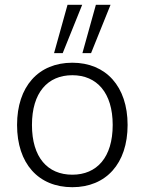

<svg xmlns="http://www.w3.org/2000/svg" viewBox="-20 -771 602 799"><path d="M281 8C421 8 511 -90 511 -251C511 -411 421 -510 281 -510C140 -510 51 -411 51 -251C51 -90 140 8 281 8ZM281 -44C178 -44 113 -116 113 -251C113 -385 178 -458 281 -458C383 -458 449 -385 449 -251C449 -116 383 -44 281 -44ZM323 -550H359L440 -751H379ZM205 -550H241L322 -751H261Z"/></svg>

Font: Poppy and Pepper Light
Style: Regular
Weight: 300
Designer: Thy Ha
Foundry: Thy Ha
Version: Version 0.001;Glyphs 3.2 (3227)